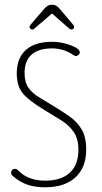

<svg xmlns="http://www.w3.org/2000/svg" viewBox="-20 -783 430 813"><path d="M173 -314Q208 -293 240 -273Q272 -253 292 -224.5Q312 -196 312 -149Q312 -85 275.5 -51.5Q239 -18 171 -18Q100 -18 58 -60Q54 -65 51 -66.5Q48 -68 43 -68Q36 -68 31.5 -63.5Q27 -59 27 -52Q27 -44 35 -37Q64 -12 96 -1Q128 10 171 10Q254 10 299.5 -32Q345 -74 345 -150Q345 -203 325.5 -235.5Q306 -268 273 -291Q240 -314 200 -338Q171 -356 144 -372Q117 -388 100.5 -411.5Q84 -435 84 -474Q84 -525 113.5 -551.5Q143 -578 200 -578Q248 -578 286 -553Q290 -551 292.5 -549Q295 -547 297.5 -546.5Q300 -546 301 -546Q308 -546 313 -551Q318 -556 318 -562Q318 -572 300 -582Q282 -592 255 -599Q228 -606 201 -606Q128 -606 89.5 -571.5Q51 -537 51 -472Q51 -438 61 -413.5Q71 -389 97.5 -366.5Q124 -344 173 -314ZM200 -726 273 -662Q278 -658 283 -658Q288 -658 291 -661.5Q294 -665 294 -669Q294 -671 293 -673.5Q292 -676 290 -678L236 -742Q226 -754 218.5 -758.5Q211 -763 200 -763Q190 -763 182 -758.5Q174 -754 164 -742L110 -679Q105 -672 105 -669Q105 -665 109 -661.5Q113 -658 117 -658Q122 -658 126 -662Z"/></svg>

Font: Beiruti ExtraLight
Style: Regular
Weight: 250
Designer: Arlette Boutros
Foundry: Boutros
Version: Version 1.41